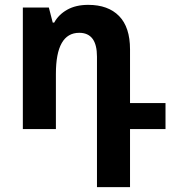

<svg xmlns="http://www.w3.org/2000/svg" viewBox="-20 -531 706 790"><path d="M379 239V-298Q379 -396 306 -396Q210 -396 210 -227V0H74V-500H181L197 -438H203Q221 -471 256.5 -491Q292 -511 343 -511Q425 -511 470 -465Q515 -419 515 -328V-107H661V0H515V239Z"/></svg>

Font: Noto Sans Armenian SemiCondensed
Style: Bold
Weight: 700
Width: 4
Designer: Monotype Design Team
Foundry: Monotype Imaging Inc.
Version: Version 2.008; ttfautohint (v1.8.4.7-5d5b)